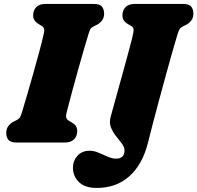

<svg xmlns="http://www.w3.org/2000/svg" viewBox="-20 -720 997 970"><path d="M315.5 -147Q312 -130 315.8 -122.5Q319.5 -115 327 -110.5L341.5 -102Q355.5 -94 362.8 -84Q370 -74 370 -58Q370 -32 354 -16Q338 0 308.5 0H64Q32.5 0 22 -14Q11.5 -28 11.5 -49Q11.5 -70 23 -84.2Q34.5 -98.5 48.5 -105.5L64.5 -113.5Q75.5 -119 80.2 -126Q85 -133 91 -153Q102.5 -191.5 118 -244.2Q133.5 -297 149.5 -353.8Q165.5 -410.5 179.5 -462.8Q193.5 -515 202 -553Q208 -579 190.5 -589.5L176 -598Q147.5 -614.5 147.5 -642Q147.5 -668 163.2 -684Q179 -700 209 -700H453.5Q485 -700 495.5 -686Q506 -672 506 -651Q506 -630 494.8 -615.8Q483.5 -601.5 469 -594.5L453 -586.5Q441.5 -581 437.2 -574Q433 -567 426.5 -546.5Q416.5 -514 402.8 -466.2Q389 -418.5 374.2 -366.2Q359.5 -314 346.8 -266.5Q334 -219 325.5 -186.5Q317 -154 315.5 -147ZM861.5 -495Q854 -469 841.8 -425.8Q829.5 -382.5 814.8 -328.5Q800 -274.5 784.2 -216.2Q768.5 -158 753.8 -102Q739 -46 727.5 1Q700 111 633.8 170.2Q567.5 229.5 469 229.5Q409 229.5 378.8 199.8Q348.5 170 348.5 127.5Q348.5 92.5 371.2 67Q394 41.5 433.5 41.5Q454.5 41.5 478 51.5Q501.5 61.5 524.5 71.5Q547.5 81.5 566 81.5Q609 81.5 609 39.5Q609 23 595.8 5.5Q582.5 -12 566.2 -32.2Q550 -52.5 540.5 -76.5Q531 -100.5 539 -129.5Q543 -144.5 553 -180.5Q563 -216.5 576 -263.8Q589 -311 602.8 -360.5Q616.5 -410 628.2 -453.8Q640 -497.5 647 -525Q655.5 -559.5 655 -570.8Q654.5 -582 641.5 -589.5L627 -598Q598.5 -614.5 598.5 -642Q598.5 -667.5 614 -683.8Q629.5 -700 660 -700H904.5Q936 -700 946.5 -686Q957 -672 957 -651Q957 -630 945.8 -615.8Q934.5 -601.5 920 -594.5L904 -586.5Q895 -582 889.5 -575.5Q884 -569 878.2 -551.2Q872.5 -533.5 861.5 -495Z"/></svg>

Font: Fraunces 9pt SuperSoft Black
Style: Italic
Weight: 900
Italic angle: -16°
Version: Version 1.000;[0bf87f6ff]